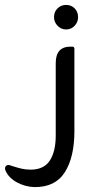

<svg xmlns="http://www.w3.org/2000/svg" viewBox="-110 -548 386 782"><path d="M159 -528Q180 -528 194 -514Q208 -500 208 -478Q208 -458 194 -443Q180 -428 159 -428Q139 -428 124.5 -443Q110 -458 110 -478Q110 -500 124.5 -514Q139 -528 159 -528ZM17 143Q70 142 93.5 105Q117 68 117 4V-291Q117 -358 177 -358H184Q193 -358 193 -350V-13Q193 92 154 153.5Q115 215 30 214Q-7 213 -40.5 195Q-74 177 -87 148Q-92 137 -87.5 130.5Q-83 124 -76 124Q-72 124 -68 125.5Q-64 127 -61 128Q-39 135 -22 139Q-5 143 17 143Z"/></svg>

Font: Zain
Style: Regular
Weight: 400
Designer: Zain,Boutros
Foundry: Mobile Telecommunications Company (Zain), 2024
Version: Version 1.51; ttfautohint (v1.8.4)